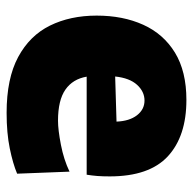

<svg xmlns="http://www.w3.org/2000/svg" viewBox="-22 -534 570 566"><g transform="rotate(90 263.0 -251.0)"><path d="M312.5 14.5Q211.5 14.5 148.2 -19.5Q85 -53.5 55.5 -113.2Q26 -173 26 -251Q26 -328.5 53 -388.2Q80 -448 135.2 -481.8Q190.5 -515.5 274.5 -515.5Q381.5 -515.5 440.8 -460.8Q500 -406 500 -289.5Q500 -268.5 498.8 -252.8Q497.5 -237 495 -221.5H206Q213 -180.5 244.2 -158.8Q275.5 -137 336 -137Q362.5 -137 406.5 -145.5Q450.5 -154 486 -171L492 -16.5Q462.5 -4 417.5 5.2Q372.5 14.5 312.5 14.5ZM276.5 -392Q250 -392 230 -370Q210 -348 205.5 -305.5L338.5 -309.5Q337 -347.5 319.8 -369.8Q302.5 -392 276.5 -392Z"/></g></svg>

Font: Heraclito ExtraBold
Style: Regular
Weight: 800
Designer: Kostas Bartsokas (font) & Cristiano Sobral (main changes)
Foundry: Kostas Bartsokas (font) & Cristiano Sobral (main changes)
Version: Version 1.00;July 8, 2020;FontCreator 13.0.0.2655 64-bit